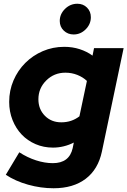

<svg xmlns="http://www.w3.org/2000/svg" viewBox="-20 -786 680 1025"><path d="M263 2Q213 2 170 -16.5Q127 -35 96 -67.5Q65 -100 47 -145Q29 -190 29 -242Q29 -303 52 -356.5Q75 -410 115 -450Q155 -490 208.5 -513Q262 -536 323 -536Q367 -536 405.5 -523.5Q444 -511 474 -489L482 -529H640L524 23Q504 118 437.5 168.5Q371 219 266 219Q198 219 130 200Q62 181 11 147L83 27Q126 55 172.5 70Q219 85 262 85Q306 85 332.5 65Q359 45 368 5L374 -25Q349 -12 320.5 -5Q292 2 263 2ZM185 -256Q185 -203 219.5 -168Q254 -133 307 -133Q335 -133 359 -141Q383 -149 404 -165L444 -354Q423 -374 393 -386Q363 -398 329 -398Q269 -398 227 -356.5Q185 -315 185 -256ZM373 -602Q342 -602 320.5 -622.5Q299 -643 299 -674Q299 -711 327 -738.5Q355 -766 393 -766Q424 -766 444.5 -745.5Q465 -725 465 -694Q465 -657 437.5 -629.5Q410 -602 373 -602Z"/></svg>

Font: Red Hat Display Black
Style: Italic
Weight: 900
Italic angle: -12°
Designer: Pentagram / MCKL
Foundry: Pentagram / MCKL
Version: Version 1.003; Red Hat Display Black Italic